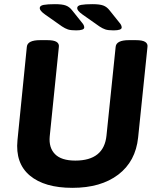

<svg xmlns="http://www.w3.org/2000/svg" viewBox="-20 -895 752 923"><path d="M346 -749Q320 -749 306.5 -753.5Q293 -758 278 -768L197 -825Q183 -835 177 -842.5Q171 -850 171 -856Q171 -868 190 -871.5Q209 -875 244 -875Q279 -875 296.5 -868.5Q314 -862 327 -845L375 -785Q381 -778 383 -772.5Q385 -767 385 -763Q385 -749 346 -749ZM526 -749Q500 -749 486.5 -753.5Q473 -758 458 -768L377 -825Q363 -835 357 -842.5Q351 -850 351 -856Q351 -868 370 -871.5Q389 -875 424 -875Q459 -875 476.5 -868.5Q494 -862 507 -845L555 -785Q561 -778 563 -772.5Q565 -767 565 -763Q565 -749 526 -749ZM328 8Q194 8 123.5 -51Q53 -110 64 -221L109 -670Q112 -702 173 -702H207Q239 -702 252 -693.5Q265 -685 263 -670L219 -239Q214 -185 244.5 -154Q275 -123 342 -123Q480 -123 492 -244L536 -670Q539 -702 600 -702H633Q665 -702 678 -693.5Q691 -685 689 -670L644 -234Q632 -119 548.5 -55.5Q465 8 328 8Z"/></svg>

Font: Asap
Style: Bold Italic
Weight: 700
Italic angle: -6°
Designer: Pablo Cosgaya
Foundry: Omnibus-Type
Version: Version 3.001; ttfautohint (v1.8.3)